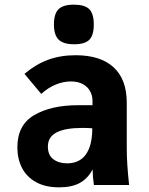

<svg xmlns="http://www.w3.org/2000/svg" viewBox="-20 -794 640 824"><path d="M54.5 -161.5Q54.5 -258 127.2 -300.2Q200 -342.5 314.5 -342.5H377V-362Q377 -383 367 -402Q357 -421 336 -432.8Q315 -444.5 284 -444.5Q251.5 -444.5 218.5 -430.8Q185.5 -417 157 -391L85 -477Q133.5 -518 186.5 -537.5Q239.5 -557 304.5 -557Q411 -557 467.5 -505.2Q524 -453.5 524 -353V-159.5Q524 -121.5 526.5 -85Q529 -48.5 534 0H383Q378 -32.5 377.5 -67Q357.5 -28.5 323 -9.2Q288.5 10 233.5 10Q174 10 133.8 -12.8Q93.5 -35.5 74 -74.2Q54.5 -113 54.5 -161.5ZM376 -243.5Q357.5 -245 334 -245Q259.5 -245 222.5 -225.5Q185.5 -206 185.5 -165Q185.5 -128 209 -110.5Q232.5 -93 268 -93Q321 -93 348.5 -131.2Q376 -169.5 376 -243.5ZM211.5 -689Q211.5 -735 231.2 -754.5Q251 -774 297 -774Q343.5 -774 363 -754.8Q382.5 -735.5 382.5 -689Q382.5 -643 363.5 -623.5Q344.5 -604 298.5 -604Q252 -604 231.8 -623.8Q211.5 -643.5 211.5 -689Z"/></svg>

Font: JuliaMono ExtraBold
Style: Regular
Weight: 800
Monospace: yes
Designer: cormullion
Foundry: corm
Version: Version 0.055; ttfautohint (v1.8.4)